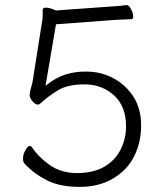

<svg xmlns="http://www.w3.org/2000/svg" viewBox="-20 -717 640 751"><path d="M494 -642Q481 -641 459 -640.5Q437 -640 415 -638L199 -622L158 -381L168 -389Q229 -437 313 -437H322Q377 -436 424.5 -410.5Q472 -385 502 -338.5Q532 -292 532 -226.5Q532 -161 505.5 -107Q479 -53 423.5 -19.5Q368 14 291 14Q214 14 163 -12Q112 -38 76 -77Q70 -83 70 -98Q70 -113 79.5 -129.5Q89 -146 95.5 -146Q102 -146 105 -141Q131 -102 174.5 -71.5Q218 -41 278 -40H280Q345 -40 388 -65Q431 -90 452 -132.5Q473 -175 473 -223Q473 -301 426.5 -343.5Q380 -386 313 -387H309Q245 -387 207 -364Q169 -341 135 -310Q133 -308 126 -308Q119 -308 107.5 -320.5Q96 -333 96 -345Q96 -357 107 -395L145 -635Q147 -647 147 -658V-679Q147 -687 160 -687Q176 -687 198 -676L407 -691Q456 -694 474 -697H476Q484 -697 492.5 -681.5Q501 -666 501 -652Q501 -642 494 -642Z"/></svg>

Font: Moon Stars Kai HW Light
Style: Regular
Weight: 300
Designer: GuiWonder
Version: Version 1.101